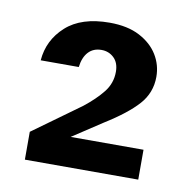

<svg xmlns="http://www.w3.org/2000/svg" viewBox="-52 -763 456 462"><g transform="rotate(10 176.0 -532.0)"><path d="M37 -352V-420L153 -504Q181 -526 198.5 -548Q216 -570 216 -598Q216 -620 203.5 -632Q191 -644 173 -644Q153 -644 141 -631Q129 -618 126 -594H33Q37 -644 74.5 -678Q112 -712 181 -712Q225 -712 254.5 -696.5Q284 -681 299 -656.5Q314 -632 314 -603Q314 -564 288 -535Q262 -506 209 -473L136 -425H314V-352Z"/></g></svg>

Font: DM Sans 10pt SemiBold
Style: Regular
Weight: 600
Version: Version 4.004;gftools[0.9.30]